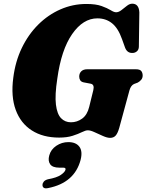

<svg xmlns="http://www.w3.org/2000/svg" viewBox="-20 -734 794 1041"><path d="M448.5 -712.5Q500 -712.5 531 -701.2Q562 -690 580 -678.8Q598 -667.5 609.5 -667.5Q623.5 -667.5 638.2 -679Q653 -690.5 667.8 -702.2Q682.5 -714 697 -714Q733 -714 735.5 -667L733 -488Q734 -468 724.8 -458.2Q715.5 -448.5 702 -447Q670 -444 658 -476L641.5 -522Q620.5 -581.5 587.2 -608Q554 -634.5 508 -634.5Q430.5 -634.5 371.2 -549.2Q312 -464 290.5 -306.5Q277 -218.5 283.2 -167Q289.5 -115.5 311 -93.2Q332.5 -71 364.5 -71Q398 -71 425.5 -91Q453 -111 463.5 -154L486 -245.5Q493 -275.5 472.5 -280L433 -287.5Q420 -290.5 414.8 -299Q409.5 -307.5 409.5 -319Q409.5 -336.5 420.8 -347.5Q432 -358.5 453.5 -358.5H716Q738.5 -358.5 746 -348.8Q753.5 -339 753.5 -324.5Q753.5 -310.5 745.2 -301Q737 -291.5 726.5 -286L706.5 -278.5Q689.5 -270.5 682 -244.5L626.5 -40.5Q618 -11 607 1.2Q596 13.5 577 13.5Q561 13.5 538 3.2Q515 -7 492.8 -17.2Q470.5 -27.5 456.5 -27.5Q444 -27.5 424 -17.5Q404 -7.5 373.8 2.2Q343.5 12 300.5 12Q213 12 152.5 -26.8Q92 -65.5 65.2 -138.2Q38.5 -211 52 -312.5Q63 -400.5 98.2 -473.8Q133.5 -547 187.2 -600.5Q241 -654 307.8 -683.2Q374.5 -712.5 448.5 -712.5ZM301.5 175Q265 175 252 156.5Q239 138 247 109Q255.5 76.5 285.2 56.5Q315 36.5 350.5 36.5Q391.5 36.5 410.2 61.2Q429 86 417 133Q384 257 242 285.5Q224.5 289.5 217 283.8Q209.5 278 210.5 267.5Q211 258 218 250Q225 242 240 238Q287.5 229.5 309.5 214.5Q331.5 199.5 335 186.5Q338 175 323 175Z"/></svg>

Font: Fraunces 72pt Soft Black
Style: Italic
Weight: 900
Italic angle: -16°
Version: Version 1.000;[b76b70a41]